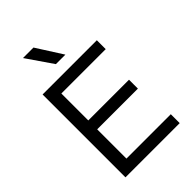

<svg xmlns="http://www.w3.org/2000/svg" viewBox="-264 -1012 1114 1114"><g transform="rotate(-45 292.5 -455.0)"><path d="M80 -680H161V0H80ZM115 -386H495V-313H115ZM115 -680H525V-607H115ZM115 -73H525V0H115ZM149 -910H235L337 -750H259Z"/></g></svg>

Font: TASA Orbiter VF Text
Style: Regular
Weight: 400
Designer: Weizhong Zhang
Foundry: 本地遙控
Version: Version 1.001;Glyphs 3.2 (3192)